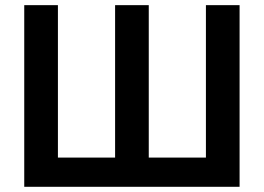

<svg xmlns="http://www.w3.org/2000/svg" viewBox="-20 -718 1014 738"><path d="M73.2 0V-698.2H202.6V-112.3H422.4V-698.2H551.8V-112.3H771.5V-698.2H900.9V0Z"/></svg>

Font: SansationBold
Style: Bold
Weight: 700
Designer: Bernd Montag
Version: Version 1.301